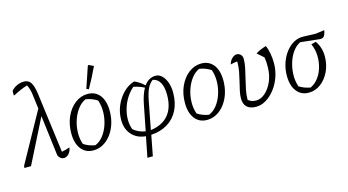

<svg xmlns="http://www.w3.org/2000/svg" viewBox="-127 -1124 3086 1702"><g transform="rotate(-15 1415.5 -273.0)"><path d="M-31 0 -28 -20 225 -477 211 -587Q207 -626 200.5 -651.5Q194 -677 181 -701Q149 -691 116.5 -677Q84 -663 53 -646H45V-686Q65 -712 97.5 -726.5Q130 -741 163 -741Q203 -741 224.5 -709.5Q246 -678 256 -603L328 -53Q364 -59 402 -73Q397 -37 376.5 -15.5Q356 6 331 6Q298 6 280 -33L234 -405L30 0Z M602 8Q531 8 490.5 -44.5Q450 -97 450 -188Q450 -272 480.5 -340Q511 -408 563.5 -448.5Q616 -489 679 -489Q750 -489 790.5 -437Q831 -385 831 -293Q831 -230 813.5 -175.5Q796 -121 764.5 -79.5Q733 -38 691.5 -15Q650 8 602 8ZM630 -32Q672 -49 703.5 -89.5Q735 -130 753 -184Q771 -238 772.5 -296.5Q774 -355 756 -408Q706 -440 650 -448Q609 -430 577.5 -388.5Q546 -347 528 -293Q510 -239 508.5 -181Q507 -123 525 -72Q571 -41 630 -32ZM702 -526 681 -535 747 -730 754 -735 799 -714Q779 -671 755 -624Q731 -577 702 -526Z M1046 195 1083 7Q1003 0 955.5 -52.5Q908 -105 908 -190Q908 -258 934.5 -320Q961 -382 1006.5 -427.5Q1052 -473 1108 -489Q1164 -463 1197 -429Q1240 -489 1303 -489Q1335 -489 1360.5 -464.5Q1386 -440 1401 -398.5Q1416 -357 1416 -305Q1416 -213 1381.5 -144.5Q1347 -76 1283 -37Q1219 2 1132 7L1096 195ZM1189 -294 1139 -34Q1248 -49 1303.5 -116Q1359 -183 1359 -299Q1359 -372 1335.5 -413Q1312 -454 1269 -460Q1238 -436 1220 -398Q1202 -360 1189 -294ZM981 -86Q1003 -66 1031 -53.5Q1059 -41 1092 -35L1140 -279Q1157 -361 1186 -411Q1138 -436 1088 -445Q1051 -413 1023.5 -369.5Q996 -326 981 -275.5Q966 -225 966 -175Q966 -131 981 -86Z M1645 8Q1574 8 1533.5 -44.5Q1493 -97 1493 -188Q1493 -272 1523.5 -340Q1554 -408 1606.5 -448.5Q1659 -489 1722 -489Q1793 -489 1833.5 -437Q1874 -385 1874 -293Q1874 -230 1856.5 -175.5Q1839 -121 1807.5 -79.5Q1776 -38 1734.5 -15Q1693 8 1645 8ZM1673 -32Q1715 -49 1746.5 -89.5Q1778 -130 1796 -184Q1814 -238 1815.5 -296.5Q1817 -355 1799 -408Q1749 -440 1693 -448Q1652 -430 1620.5 -388.5Q1589 -347 1571 -293Q1553 -239 1551.5 -181Q1550 -123 1568 -72Q1614 -41 1673 -32Z M2096 8Q2040 8 2011.5 -19Q1983 -46 1983 -98Q1983 -128 1991 -166Q1999 -204 2009.5 -245.5Q2020 -287 2028 -329Q2036 -371 2036 -409Q2036 -415 2036 -424Q2012 -422 1974 -413Q1982 -445 2003.5 -465.5Q2025 -486 2047 -486Q2069 -486 2083.5 -470.5Q2098 -455 2098 -430Q2098 -393 2088.5 -347.5Q2079 -302 2067 -254.5Q2055 -207 2046 -161.5Q2037 -116 2037 -78Q2037 -72 2037 -71Q2054 -57 2071 -51.5Q2088 -46 2111 -46Q2154 -46 2193.5 -81Q2233 -116 2258.5 -174Q2284 -232 2285 -303Q2286 -329 2284.5 -351Q2283 -373 2279 -396L2220 -448Q2242 -462 2264.5 -471.5Q2287 -481 2317 -490Q2331 -459 2339 -414.5Q2347 -370 2347 -326Q2347 -261 2326 -200.5Q2305 -140 2268.5 -93Q2232 -46 2187.5 -19Q2143 8 2096 8Z M2579 8Q2509 8 2468.5 -44Q2428 -96 2428 -186Q2428 -248 2446.5 -302.5Q2465 -357 2497 -399Q2529 -441 2571 -464Q2613 -487 2660 -485L2771 -481L2853 -492Q2845 -450 2833 -437.5Q2821 -425 2801 -425Q2796 -425 2790.5 -425.5Q2785 -426 2778 -427L2619 -444Q2580 -425 2550.5 -384.5Q2521 -344 2504.5 -290.5Q2488 -237 2486.5 -180Q2485 -123 2503 -71Q2545 -43 2605 -32Q2648 -52 2678.5 -93Q2709 -134 2723.5 -186.5Q2738 -239 2735.5 -295Q2733 -351 2710 -400L2753 -412Q2774 -384 2786 -347.5Q2798 -311 2798 -266Q2798 -191 2768 -128.5Q2738 -66 2688.5 -29Q2639 8 2579 8Z"/></g></svg>

Font: Piazzolla Light
Style: Italic
Weight: 300
Italic angle: -11.3°
Designer: Juan Pablo del Peral
Foundry: Huerta Tipografica
Version: Version 1.330